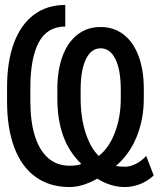

<svg xmlns="http://www.w3.org/2000/svg" viewBox="-20 -750 640 775"><path d="M373 -29Q312.5 5 261 5Q181 5 124.2 -35.5Q67.5 -76 38 -153.8Q8.5 -231.5 8.5 -341V-398Q8.5 -501.5 36.2 -576.2Q64 -651 116.8 -690.5Q169.5 -730 243.5 -730V-643Q170 -642.5 136.2 -578.5Q102.5 -514.5 102.5 -395V-342Q102.5 -259 121 -200.5Q139.5 -142 175 -111.5Q210.5 -81 261 -81Q290.5 -81 308.5 -88Q258.5 -136.5 235 -201.8Q211.5 -267 211.5 -353V-390Q211.5 -467 232.5 -523.5Q253.5 -580 293 -610.5Q332.5 -641 386 -641Q439.5 -641 479 -610.5Q518.5 -580 539.5 -523.5Q560.5 -467 560.5 -390V-353Q560.5 -268 531.2 -197Q502 -126 447.5 -80Q465 -77 485 -77Q506 -77 529.2 -89Q552.5 -101 570 -120.5L600.5 -42Q576 -19 545.8 -7Q515.5 5 483 5Q455 5 426 -4Q397 -13 373 -29ZM378.5 -120.5Q419.5 -152 443.5 -214.2Q467.5 -276.5 467.5 -352V-388Q467.5 -467.5 446 -511.2Q424.5 -555 386 -555Q348 -555 326.8 -511.2Q305.5 -467.5 305.5 -388V-352Q305.5 -276.5 325 -215.2Q344.5 -154 378.5 -120.5Z"/></svg>

Font: JuliaMono Medium
Style: Regular
Weight: 500
Monospace: yes
Designer: cormullion
Foundry: corm
Version: Version 0.054; ttfautohint (v1.8.4)